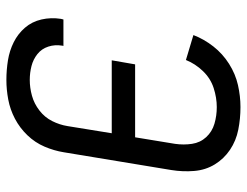

<svg xmlns="http://www.w3.org/2000/svg" viewBox="-108 -676 791 616"><g transform="rotate(-90 288.0 -367.5)"><path d="M253 8Q288 8 323.5 0Q359 -8 391.5 -28.5Q424 -49 447.5 -79Q471 -109 484 -143L404 -167Q392 -137 368.5 -112.5Q345 -88 314 -78Q283 -68 253 -68Q225 -68 199.5 -75.5Q174 -83 156.5 -102Q139 -121 135 -147.5Q131 -174 135 -202L156 -330H390L403 -405H169L192 -547Q196 -572 208 -596Q220 -620 242 -637Q264 -654 289.5 -661Q315 -668 340 -668Q363 -668 384.5 -662.5Q406 -657 423 -643.5Q440 -630 447 -608.5Q454 -587 450 -564Q450 -562 449 -560H534Q535 -564 536 -568Q541 -600 534 -630.5Q527 -661 507.5 -683.5Q488 -706 461 -719.5Q434 -733 403 -738Q372 -743 340 -743Q309 -743 277 -737Q245 -731 215.5 -715.5Q186 -700 162.5 -675.5Q139 -651 126 -620.5Q113 -590 108 -559L51 -214Q45 -177 48 -140.5Q51 -104 69 -74.5Q87 -45 116 -25.5Q145 -6 180.5 1Q216 8 253 8Z"/></g></svg>

Font: Iosevka Sparkle
Style: Italic
Weight: 400
Italic angle: -9°
Designer: Belleve Invis
Foundry: Belleve Invis
Version: Version 4.5.0; ttfautohint (v1.8.3)